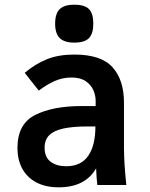

<svg xmlns="http://www.w3.org/2000/svg" viewBox="-20 -790 640 820"><path d="M54.5 -158Q54.5 -261 130.2 -299Q206 -337 327.5 -337H388.5V-359Q388.5 -381.5 379 -404.2Q369.5 -427 346.5 -443Q323.5 -459 285 -459Q247.5 -459 213.2 -443.8Q179 -428.5 145.5 -403L85.5 -479Q131.5 -517.5 180.8 -537.2Q230 -557 298 -557Q412 -557 460.8 -502.5Q509.5 -448 509.5 -352V-158Q509.5 -95 519.5 0H395.5Q392 -30.5 390.5 -71Q344 10 231 10Q174 10 134.2 -11.5Q94.5 -33 74.5 -70.8Q54.5 -108.5 54.5 -158ZM387.5 -250H356.5Q291.5 -250 251 -241.2Q210.5 -232.5 190.5 -212.8Q170.5 -193 170.5 -159.5Q170.5 -118.5 196.2 -99.2Q222 -80 262.5 -80Q326 -80 356.8 -124.5Q387.5 -169 387.5 -250ZM215.5 -689Q215.5 -732 235 -751Q254.5 -770 297.5 -770Q341.5 -770 360 -751.2Q378.5 -732.5 378.5 -689Q378.5 -646 359.8 -627Q341 -608 297.5 -608Q255 -608 235.2 -627.2Q215.5 -646.5 215.5 -689Z"/></svg>

Font: JuliaMono
Style: Bold
Weight: 700
Monospace: yes
Designer: cormullion
Foundry: corm
Version: Version 0.055; ttfautohint (v1.8.4)